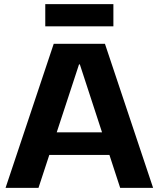

<svg xmlns="http://www.w3.org/2000/svg" viewBox="-20 -913 771 933"><path d="M241 -700H490L724 0H564L368 -600H364L167 0H7ZM189 -270H542V-160H189ZM531 -893V-785H200V-893Z"/></svg>

Font: Pathway Extreme
Style: Bold
Weight: 700
Designer: Eduardo Rodriguez Tunni
Foundry: Eduardo Rodriguez Tunni
Version: Version 1.001;gftools[0.9.26]